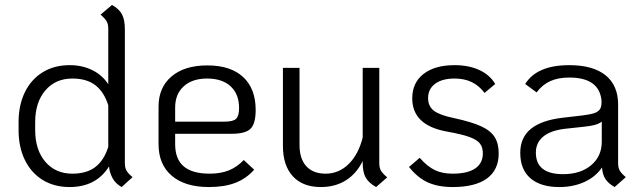

<svg xmlns="http://www.w3.org/2000/svg" viewBox="-20 -744 2593 775"><path d="M515 -29 471 11Q446 -3 434 -25.5Q422 -48 420 -72Q368 11 261 11Q199 11 152.5 -17.5Q106 -46 80.5 -98Q55 -150 55 -219V-251Q55 -320 80.5 -372Q106 -424 152.5 -452.5Q199 -481 261 -481Q312 -481 352.5 -461Q393 -441 417 -404V-628Q417 -646 411 -657Q405 -668 386 -685L432 -724Q461 -708 472.5 -686Q484 -664 484 -626V-85Q484 -67 490.5 -55.5Q497 -44 515 -29ZM417 -319Q400 -373 365 -400Q330 -427 272 -427Q204 -427 163 -379Q122 -331 122 -251V-219Q122 -139 163 -91Q204 -43 272 -43Q330 -43 365 -70Q400 -97 417 -151Z M964 -98 1006 -59Q974 -23 930 -6Q886 11 823 11Q727 11 673.5 -34.5Q620 -80 620 -162V-314Q620 -391 672.5 -435.5Q725 -480 817 -480Q911 -480 961.5 -433Q1012 -386 1012 -300Q1012 -245 991.5 -224.5Q971 -204 915 -204H687V-162Q687 -102 721.5 -72.5Q756 -43 827 -43Q870 -43 903 -56Q936 -69 964 -98ZM687 -310V-253H887Q921 -253 933 -264.5Q945 -276 945 -308Q945 -364 911 -395.5Q877 -427 816 -427Q756 -427 721.5 -395.5Q687 -364 687 -310Z M1543 -28 1498 11Q1468 -6 1456 -27.5Q1444 -49 1444 -87V-94Q1419 -43 1376 -16Q1333 11 1275 11Q1202 11 1162 -32.5Q1122 -76 1122 -155V-470H1189V-159Q1189 -103 1216.5 -73Q1244 -43 1294 -43Q1348 -43 1387.5 -82Q1427 -121 1444 -189V-470H1511V-85Q1511 -67 1517.5 -55.5Q1524 -44 1543 -28Z M1631 -70 1674 -107Q1705 -72 1735 -57.5Q1765 -43 1807 -43Q1867 -43 1898 -64Q1929 -85 1929 -125Q1929 -150 1917 -165Q1905 -180 1875 -191Q1845 -202 1784 -213Q1644 -238 1644 -347Q1644 -410 1689.5 -445.5Q1735 -481 1815 -481Q1872 -481 1914.5 -461.5Q1957 -442 1979 -405L1936 -369Q1913 -399 1883.5 -413Q1854 -427 1815 -427Q1765 -427 1736.5 -406Q1708 -385 1708 -348Q1708 -315 1731.5 -297Q1755 -279 1814 -267Q1883 -252 1921.5 -234.5Q1960 -217 1976.5 -191Q1993 -165 1993 -125Q1993 -58 1945.5 -23.5Q1898 11 1807 11Q1748 11 1706.5 -8Q1665 -27 1631 -70Z M2506 -29 2461 11Q2436 -3 2424 -21Q2412 -39 2410 -68Q2384 -30 2339 -9.5Q2294 11 2238 11Q2162 11 2121 -24.5Q2080 -60 2080 -127Q2080 -189 2123 -224Q2166 -259 2253 -269L2331 -278Q2364 -282 2380.5 -288Q2397 -294 2403 -305.5Q2409 -317 2408 -338Q2399 -431 2278 -431Q2233 -431 2201 -416.5Q2169 -402 2146 -371L2100 -405Q2147 -481 2278 -481Q2374 -481 2424.5 -440Q2475 -399 2475 -322V-85Q2475 -67 2481.5 -55.5Q2488 -44 2506 -29ZM2409 -172V-253Q2397 -244 2380 -239.5Q2363 -235 2333 -232L2259 -224Q2202 -217 2172.5 -192.5Q2143 -168 2143 -128Q2143 -41 2253 -41Q2323 -41 2366 -77Q2409 -113 2409 -172Z"/></svg>

Font: KoHo
Style: Regular
Weight: 400
Version: Version 1.000; ttfautohint (v1.6)